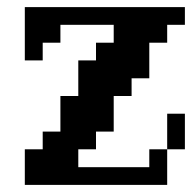

<svg xmlns="http://www.w3.org/2000/svg" viewBox="-20 -520 540 540"><path d="M450.2 -100.1V0H49.8V-100.1H100.1V-149.9H149.9V-250H200.2V-350.1H250V-399.9H299.8V-450.2H149.9V-399.9H100.1V-350.1H49.8V-500H500V-450.2H450.2V-399.9H399.9V-299.8H350.1V-250H299.8V-149.9H250V-100.1H200.2V-49.8H399.9V-100.1H450.2V-200.2H500V-100.1Z"/></svg>

Font: Redaction 50
Style: Bold
Weight: 700
Designer: Jeremy Mickel / Forest Young
Foundry: MCKL
Version: Version 2.001;hotconv 1.0.113;makeotfexe 2.5.65598 DEVELOPME